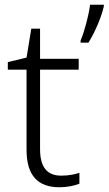

<svg xmlns="http://www.w3.org/2000/svg" viewBox="-20 -780 458 810"><path d="M418 -753V-760H360C355 -717 335 -643 320 -609V-600H353C382 -646 408 -709 418 -753ZM238 -39C177 -39 149 -77 149 -151V-486H312V-532H149V-659H112L92 -537L13 -518V-486H92V-148C92 -37 142 10 231 10C264 10 295 3 315 -5V-51C296 -44 268 -39 238 -39Z"/></svg>

Font: Noto Sans Gujarati Light
Style: Regular
Weight: 300
Designer: Jelle Bosma - Monotype Design Team, Universal Thirst
Foundry: Monotype Imaging Inc.
Version: Version 2.106